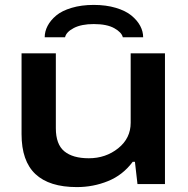

<svg xmlns="http://www.w3.org/2000/svg" viewBox="-20 -742 756 774"><path d="M557.1 -591.8H475.1Q470.7 -611.3 440.9 -628.2Q411.1 -645 357.9 -645Q308.6 -645 277.8 -629.2Q247.1 -613.3 242.2 -591.8H160.2Q160.2 -615.2 171.9 -637.7Q183.6 -660.2 206.5 -679.4Q229.5 -698.7 268.8 -710.4Q308.1 -722.2 357.9 -722.2Q407.7 -722.2 447 -710.4Q486.3 -698.7 509.8 -679.4Q533.2 -660.2 545.2 -637.7Q557.1 -615.2 557.1 -591.8ZM290 12.2Q178.7 12.2 122.8 -40.3Q66.9 -92.8 66.9 -201.2V-526.9H205.1V-225.1Q205.1 -160.2 239.3 -132.1Q273.4 -104 337.9 -104Q406.2 -104 456.5 -144.3Q506.8 -184.6 506.8 -247.1V-526.9H645V0H534.2L523.9 -89.8H515.1Q475.1 -36.1 415.5 -12Q356 12.2 290 12.2Z"/></svg>

Font: Archivo Expanded SemiBold
Style: Regular
Weight: 600
Width: 7
Designer: Hector Gatti
Foundry: Omnibus-Type
Version: Version 2.001